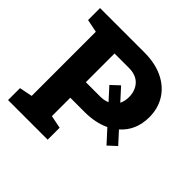

<svg xmlns="http://www.w3.org/2000/svg" viewBox="-178 -880 1049 1049"><g transform="rotate(45 346.5 -355.5)"><path d="M22.5 0V-92.3L97.7 -107.4V-603L22.5 -618.2V-710.9H364.3Q447.8 -710.9 508.3 -681.9Q568.8 -652.8 601.8 -600.6Q634.8 -548.3 634.8 -479.5Q634.8 -377.4 564.5 -314.9L625.5 -248L578.6 -204.6L510.3 -279.3Q447.8 -249.5 364.3 -249.5H253.9V-107.4L328.6 -92.3V0ZM253.9 -369.6H364.3Q395 -369.6 418.9 -379.9L355.5 -449.7L402.3 -493.7L466.3 -423.3Q478.5 -447.3 478.5 -478.5Q478.5 -527.8 449.5 -559.6Q420.4 -591.3 364.3 -591.3H253.9Z"/></g></svg>

Font: Roboto Slab ExtraBold
Style: Regular
Weight: 800
Designer: Google
Version: Version 2.001; ttfautohint (v1.8.3)